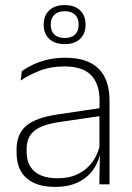

<svg xmlns="http://www.w3.org/2000/svg" viewBox="-20 -723 518 753"><path d="M409.5 0H369.5L372 -125L370 -131.5V-290L370.5 -328Q370.5 -394.5 337 -428.5Q303.5 -462.5 232.5 -462.5Q178.5 -462.5 135.2 -445.5Q92 -428.5 61 -407L65.5 -444Q82 -456 106.8 -468.2Q131.5 -480.5 164 -488.5Q196.5 -496.5 237 -496.5Q282 -496.5 314.8 -485Q347.5 -473.5 368.5 -451.8Q389.5 -430 399.5 -399Q409.5 -368 409.5 -328.5ZM196 10Q123.5 10 84.2 -24.2Q45 -58.5 45 -124V-136.5Q45 -197.5 83 -229.8Q121 -262 208 -274.5L379.5 -300L381.5 -269L213.5 -244.5Q145 -234.5 114.8 -210Q84.5 -185.5 84.5 -138.5V-128Q84.5 -77 115.5 -50.5Q146.5 -24 206 -24Q254.5 -24 289.2 -42.2Q324 -60.5 345.2 -91.8Q366.5 -123 373 -162L383.5 -131H374.5Q369.5 -94 348.5 -61.8Q327.5 -29.5 289.5 -9.8Q251.5 10 196 10ZM151.5 -625.5V-627Q151.5 -662 173.2 -682.5Q195 -703 234 -703Q272.5 -703 294 -682.5Q315.5 -662 315.5 -627V-625.5Q315.5 -591 294 -570.5Q272.5 -550 234 -550Q195 -550 173.2 -570.5Q151.5 -591 151.5 -625.5ZM179 -627V-625.5Q179 -601 193.2 -587.5Q207.5 -574 234 -574Q260 -574 274.2 -587.5Q288.5 -601 288.5 -625.5V-627Q288.5 -651.5 274.2 -665.2Q260 -679 234 -679Q207.5 -679 193.2 -665.2Q179 -651.5 179 -627Z"/></svg>

Font: Anek Malayalam ExtraLight
Style: Regular
Weight: 250
Version: Version 1.003